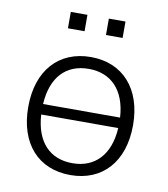

<svg xmlns="http://www.w3.org/2000/svg" viewBox="-79 -754 728 830"><g transform="rotate(10 285.0 -339.5)"><path d="M285 8C425 8 515 -90 515 -251C515 -411 425 -510 285 -510C144 -510 55 -411 55 -251C55 -90 144 8 285 8ZM285 -44C185 -44 123 -109 116 -228H454C447 -109 383 -44 285 -44ZM332 -615H405V-687H332ZM165 -615H238V-687H165ZM116 -274C123 -393 185 -458 285 -458C383 -458 447 -393 454 -274Z"/></g></svg>

Font: Poppy and Pepper Light
Style: Regular
Weight: 300
Designer: Thy Ha
Foundry: Thy Ha
Version: Version 0.001;Glyphs 3.2 (3227)